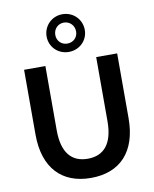

<svg xmlns="http://www.w3.org/2000/svg" viewBox="-104 -1067 923 1154"><g transform="rotate(-10 357.0 -489.5)"><path d="M357 10C535 10 641 -100 641 -305V-700H513V-308C513 -170 455 -107 358 -107C260 -107 203 -170 203 -308V-700H73V-305C73 -100 180 10 357 10ZM357 -759C424 -759 474 -810 474 -873C474 -937 424 -989 357 -989C291 -989 241 -937 241 -873C241 -810 291 -759 357 -759ZM357 -810C321 -810 294 -837 294 -873C294 -911 322 -938 357 -938C393 -938 421 -910 421 -873C421 -837 394 -810 357 -810Z"/></g></svg>

Font: Chess Sans SemiBold
Style: Regular
Weight: 600
Designer: Wolf Bōese
Foundry: Wolf Bōese
Version: Version 7.223;Glyphs 3.3 (3306)